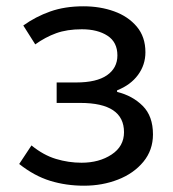

<svg xmlns="http://www.w3.org/2000/svg" viewBox="-20 -577 550 610"><path d="M247 13Q190 13 139.5 -2.5Q89 -18 41 -56L80 -115Q118 -84 158 -72Q198 -60 239 -60Q295 -60 334.5 -86Q374 -112 374 -157Q374 -250 235 -250H160V-315H222Q287 -315 320 -338Q353 -361 353 -401Q353 -443 321.5 -463.5Q290 -484 240 -484Q193 -484 158.5 -471.5Q124 -459 92 -436L54 -496Q93 -524 139.5 -540.5Q186 -557 245 -557Q298 -557 342.5 -541Q387 -525 414.5 -492.5Q442 -460 442 -411Q442 -371 418.5 -339Q395 -307 352 -290V-285Q401 -273 433.5 -240.5Q466 -208 466 -150Q466 -100 435.5 -63Q405 -26 355 -6.5Q305 13 247 13Z"/></svg>

Font: Noto Sans CJK KR Regular (TTF)
Style: Regular
Weight: 400
Designer: Ryoko NISHIZUKA 西塚涼子 (kana & ideographs); Paul D. Hunt (Latin, Greek & Cyrillic); Wenlong ZHANG 张文龙 (bopomofo); Sandoll 
Foundry: Adobe Systems Incorporated
Version: Version 1.004;PS 1.004;hotconv 1.0.82;makeotf.lib2.5.63406